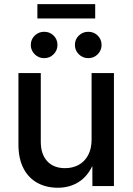

<svg xmlns="http://www.w3.org/2000/svg" viewBox="-20 -882 628 910"><path d="M253.9 7.8Q199.2 7.8 157 -15.4Q114.7 -38.6 91.1 -84.5Q67.4 -130.4 67.4 -197.3V-535.6H173.3V-210.4Q173.3 -150.9 203.9 -117.9Q234.4 -85 288.1 -85Q324.2 -85 352.5 -100.3Q380.9 -115.7 397.5 -146.2Q414.1 -176.8 414.1 -221.2V-535.6H520V0H418L417.5 -131.8H432.6Q408.2 -59.6 362.5 -25.9Q316.9 7.8 253.9 7.8ZM398.4 -606.4Q372.1 -606.4 353.5 -624.8Q335 -643.1 335 -668.9Q335 -695.3 353.5 -713.4Q372.1 -731.4 398.4 -731.4Q424.8 -731.4 443.1 -713.4Q461.4 -695.3 461.4 -668.9Q461.4 -643.1 443.1 -624.8Q424.8 -606.4 398.4 -606.4ZM189.5 -606.4Q163.1 -606.4 144.5 -624.8Q126 -643.1 126 -668.9Q126 -695.3 144.5 -713.4Q163.1 -731.4 189.5 -731.4Q215.8 -731.4 234.1 -713.4Q252.4 -695.3 252.4 -668.9Q252.4 -643.1 234.1 -624.8Q215.8 -606.4 189.5 -606.4ZM431.2 -862.3V-794.4H157.2V-862.3Z"/></svg>

Font: Inter 20pt Medium
Style: Regular
Weight: 500
Version: Version 4.001;git-66647c0bb